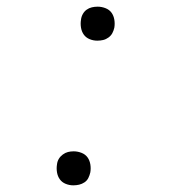

<svg xmlns="http://www.w3.org/2000/svg" viewBox="-20 -548 540 576"><path d="M200 8Q188 8 177 3.5Q166 -1 159.5 -10Q153 -19 151 -31Q149 -43 151 -55Q152 -64 156.5 -71.5Q161 -79 168.5 -84.5Q176 -90 184 -92Q192 -94 201 -94Q213 -94 224.5 -89.5Q236 -85 242.5 -76Q249 -67 251 -55Q253 -43 251 -31Q249 -22 245 -14Q241 -6 233.5 -1Q226 4 217.5 6Q209 8 200 8ZM272 -426Q260 -426 249 -430.5Q238 -435 231.5 -444Q225 -453 223 -465Q221 -477 223 -489Q224 -498 228.5 -506Q233 -514 240 -519Q247 -524 255.5 -526Q264 -528 273 -528Q285 -528 296.5 -523.5Q308 -519 314.5 -510Q321 -501 323 -489Q325 -477 323 -465Q321 -456 317 -448.5Q313 -441 305.5 -435.5Q298 -430 289.5 -428Q281 -426 272 -426Z"/></svg>

Font: Iosevka Term Curly XLt Obl
Style: Regular
Weight: 200
Italic angle: -9°
Designer: Belleve Invis
Foundry: Belleve Invis
Version: Version 32.3.0